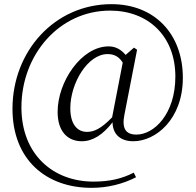

<svg xmlns="http://www.w3.org/2000/svg" viewBox="-20 -735 940 923"><path d="M621 -56C728 -56 859 -161 859 -361C859 -572 723 -715 516 -715C242 -715 40 -488 40 -212C40 33 202 168 420 168C497 168 570 150 634 117L623 95C566 124 508 138 429 138C237 138 83 9 83 -219C83 -472 265 -684 509 -684C692 -684 823 -562 823 -367C823 -186 720 -88 636 -88C584 -88 565 -118 578 -183L639 -496L624 -506L584 -471C560 -499 534 -512 502 -512C372 -512 257 -343 257 -197C257 -101 307 -56 373 -56C427 -56 475 -88 521 -147C522 -89 559 -56 621 -56ZM519 -171C465 -115 431 -101 398 -101C350 -101 318 -140 318 -214C318 -336 402 -475 497 -475C528 -475 551 -464 570 -434Z"/></svg>

Font: Noto Serif HK Light
Style: Regular
Weight: 300
Designer: Ryoko NISHIZUKA 西塚涼子 (kana & ideographs); Frank Grießhammer (Latin, Greek & Cyrillic); Wenlong ZHANG 张文龙 (bopomofo); San
Foundry: Adobe
Version: Version 2.001;hotconv 1.1.0;makeotfexe 2.6.0